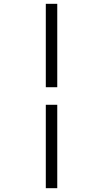

<svg xmlns="http://www.w3.org/2000/svg" viewBox="-20 -843 540 1006"><path d="M220 -386V-823H280V-386ZM220 143V-294H280V143Z"/></svg>

Font: Iosevka SS18 Light
Style: Regular
Weight: 300
Monospace: yes
Designer: Belleve Invis
Foundry: Belleve Invis
Version: Version 25.1.1; ttfautohint (v1.8.4)